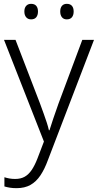

<svg xmlns="http://www.w3.org/2000/svg" viewBox="-20 -740 510 1001"><path d="M1 -532H61L188 -202Q199 -172 208 -147Q217 -122 224 -100.5Q231 -79 235 -61H238Q245 -85 257.5 -121Q270 -157 285 -200L409 -532H470L230 94Q213 141 191 174Q169 207 139 224Q109 241 66 241Q47 241 31.5 238.5Q16 236 3 232V184Q15 188 29 190.5Q43 193 59 193Q88 193 108.5 181.5Q129 170 145 146.5Q161 123 175 87L209 -2ZM107 -680Q107 -699 116.5 -709.5Q126 -720 142 -720Q160 -720 169 -709.5Q178 -699 178 -680Q178 -661 169 -650Q160 -639 142 -639Q126 -639 116.5 -650Q107 -661 107 -680ZM294 -680Q294 -699 303 -709.5Q312 -720 328 -720Q346 -720 355 -709.5Q364 -699 364 -680Q364 -661 355 -650Q346 -639 328 -639Q312 -639 303 -650Q294 -661 294 -680Z"/></svg>

Font: Noto Sans Armenian Light
Style: Regular
Weight: 300
Designer: Monotype Design Team
Foundry: Monotype Imaging Inc.
Version: Version 2.007